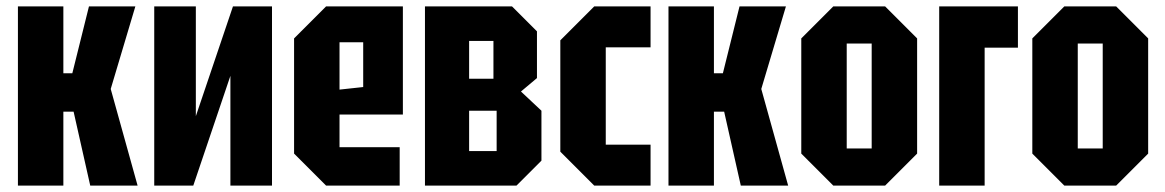

<svg xmlns="http://www.w3.org/2000/svg" viewBox="-20 -580 3641 600"><path d="M36 0V-560H178V-351H206L258 -560H403L326 -302L410 0H262L210 -231H178V0Z M830 0H700V-343L584 0H462V-560H592V-217L708 -560H830Z M899 -100V-460L999 -560H1239V-222H1041V-120H1229V0H999ZM1041 -300 1115 -308V-448H1041Z M1308 -560V0H1594L1672 -78V-234L1608 -294L1658 -336V-482L1580 -560ZM1446 -334V-452H1522V-334ZM1446 -108V-234H1532V-108Z M1731 -106V-454L1837 -560H2013V-432H1873V-128H2013V0H1837Z M2069 0V-560H2211V-351H2239L2291 -560H2436L2359 -302L2443 0H2295L2243 -231H2211V0Z M2484 -100V-460L2584 -560H2746L2846 -460V-100L2746 0H2584ZM2626 -116H2704V-444H2626Z M2915 0V-560H3161V-431H3057V0Z M3206 -100V-460L3306 -560H3468L3568 -460V-100L3468 0H3306ZM3348 -116H3426V-444H3348Z"/></svg>

Font: Tektur Condensed SemiBold
Style: Regular
Weight: 600
Width: 3
Designer: Adam Jagosz
Foundry: Adam Jagosz
Version: Version 1.005;gftools[0.9.30]